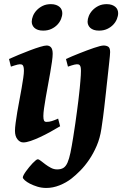

<svg xmlns="http://www.w3.org/2000/svg" viewBox="-20 -681 613 945"><path d="M275.9 -59.6Q252.9 -45.9 227.3 -31.7Q201.7 -17.6 177 -6.1Q152.3 5.4 130.9 12.7Q109.4 20 94.7 20Q78.1 20 65.9 4.6Q53.7 -10.7 53.7 -37.1Q53.7 -51.8 56.9 -75.9Q60.1 -100.1 64.9 -128.9Q69.8 -157.7 75.7 -188.5Q81.5 -219.2 86.4 -247.1Q91.3 -274.9 94.5 -297.6Q97.7 -320.3 97.7 -332Q97.7 -343.3 96.2 -349.9Q94.7 -356.4 92.3 -359.6Q89.8 -362.8 85.9 -363.8Q82 -364.7 77.6 -364.7Q73.7 -364.7 66.4 -363Q59.1 -361.3 51.8 -358.9Q43 -356.4 33.7 -353L24.4 -390.6Q44.9 -399.9 72.5 -411.4Q100.1 -422.9 127.2 -433.1Q154.3 -443.4 176.8 -450.2Q199.2 -457 209.5 -457Q223.1 -457 231.2 -447.8Q239.3 -438.5 239.3 -416Q239.3 -401.9 235.8 -377.4Q232.4 -353 227.3 -324Q222.2 -294.9 216.3 -262.9Q210.4 -231 205.3 -201.9Q200.2 -172.9 196.8 -148.4Q193.4 -124 193.4 -109.9Q193.4 -94.7 196.5 -87.9Q199.7 -81.1 208 -81.1Q215.3 -81.1 221.7 -82Q228 -83 234.6 -85Q241.2 -86.9 248.5 -89.8Q255.9 -92.8 266.1 -97.2ZM286.6 -616.2Q286.6 -602.5 280.5 -587.4Q274.4 -572.3 262.5 -559.6Q250.5 -546.9 232.9 -538.6Q215.3 -530.3 192.4 -530.3Q177.7 -530.3 167 -533.9Q156.2 -537.6 149.4 -543.9Q142.6 -550.3 139.4 -558.1Q136.2 -565.9 136.2 -574.2Q136.2 -587.4 142.3 -602.5Q148.4 -617.7 160.6 -630.6Q172.9 -643.6 190.2 -652.1Q207.5 -660.6 230.5 -660.6Q245.1 -660.6 255.9 -656.7Q266.6 -652.8 273.4 -646.7Q280.3 -640.6 283.4 -632.6Q286.6 -624.5 286.6 -616.2ZM522 -424.8Q522 -419.4 520.8 -406Q519.5 -392.6 517.6 -374.5Q515.6 -356.4 513.4 -335.7Q511.2 -314.9 509 -295.2Q506.8 -275.4 504.9 -258.5Q502.9 -241.7 502 -231Q498 -197.3 493.2 -152.6Q488.3 -107.9 479 -46.9Q472.2 -1 455.8 36.9Q439.5 74.7 418.7 105.2Q397.9 135.7 375.2 158.7Q352.5 181.6 332.5 197.3Q305.7 218.3 272.9 231.2Q240.2 244.1 208 244.1Q185.1 244.1 164.3 237.8Q143.6 231.4 127.4 223.1Q111.3 214.8 101.8 206.1Q92.3 197.3 92.3 192.4Q92.3 188 96.7 179.7Q101.1 171.4 108.2 161.6Q115.2 151.9 123.8 141.4Q132.3 130.9 140.6 122.3Q148.9 113.8 155.5 108.4Q162.1 103 165.5 103Q171.4 103 181.2 110.8Q190.9 118.7 203.4 127.9Q215.8 137.2 230.5 145Q245.1 152.8 261.2 152.8Q280.3 152.8 292.2 145.3Q304.2 137.7 312.3 119.4Q320.3 101.1 326.7 70.8Q333 40.5 340.3 -5.4Q346.2 -41.5 350.8 -74.2Q355.5 -106.9 359.1 -134.8Q362.8 -162.6 365.5 -184.3Q368.2 -206.1 369.6 -220.2Q371.1 -231.9 372.6 -248L375.5 -280.3Q377 -296.4 377.7 -310.3Q378.4 -324.2 378.4 -332Q378.4 -343.3 377 -349.9Q375.5 -356.4 372.8 -359.6Q370.1 -362.8 366.5 -363.8Q362.8 -364.7 358.4 -364.7Q354 -364.7 346.7 -363Q339.4 -361.3 332 -358.9Q323.2 -356.4 314.5 -353L304.7 -390.6Q318.4 -397 335.7 -404.3Q353 -411.6 371.6 -418.9Q390.1 -426.3 408.4 -433.1Q426.8 -439.9 442.6 -445.3Q458.5 -450.7 470.9 -453.9Q483.4 -457 489.7 -457Q503.4 -457 512.7 -451.2Q522 -445.3 522 -424.8ZM561.5 -616.2Q561.5 -602.5 555.4 -587.4Q549.3 -572.3 537.4 -559.6Q525.4 -546.9 507.8 -538.6Q490.2 -530.3 467.3 -530.3Q452.6 -530.3 441.9 -533.9Q431.2 -537.6 424.3 -543.9Q417.5 -550.3 414.3 -558.1Q411.1 -565.9 411.1 -574.2Q411.1 -587.4 417.2 -602.5Q423.3 -617.7 435.5 -630.6Q447.8 -643.6 465.1 -652.1Q482.4 -660.6 505.4 -660.6Q520 -660.6 530.8 -656.7Q541.5 -652.8 548.3 -646.7Q555.2 -640.6 558.3 -632.6Q561.5 -624.5 561.5 -616.2Z"/></svg>

Font: Gentium Book Basic
Style: Bold Italic
Weight: 700
Italic angle: -8°
Designer: J. Victor Gaultney and Annie Olsen
Foundry: SIL International
Version: Version 1.102; 2013; Maintenance release